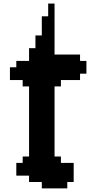

<svg xmlns="http://www.w3.org/2000/svg" viewBox="-20 -1020 540 1076"><path d="M107.1 -107.1H71.4V-35.7H142.9V0H214.3V35.7H357.1V0H392.9V-107.1H321.4V-142.9H285.7V-535.7H321.4V-571.4H428.6V-607.1H464.3V-678.6H428.6V-714.3H285.7V-1000H250V-928.6H214.3V-821.4H178.6V-750H142.9V-678.6H71.4V-642.9H35.7V-571.4H107.1V-535.7H142.9V-142.9H107.1Z"/></svg>

Font: Gossip High Pixel
Style: Regular
Weight: 500
Width: 7
Designer: Deborah Khodanovich
Version: Version 1.001;Glyphs 3.3.1 (3343)